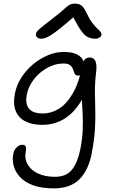

<svg xmlns="http://www.w3.org/2000/svg" viewBox="-20 -781 639 1061"><path d="M278 260Q207 260 160.5 242Q114 224 88.5 195Q63 166 55 133Q47 100 53 71Q56 50 71 34.5Q86 19 103 19Q116 19 121 27Q126 35 123 51Q114 94 132.5 127Q151 160 190.5 178Q230 196 283 196Q346 196 377 157.5Q408 119 423 48Q435 -12 437 -61.5Q439 -111 436.5 -155Q434 -199 432 -241Q430 -283 435 -328L469 -313Q450 -256 423.5 -214.5Q397 -173 364.5 -145.5Q332 -118 294 -104.5Q256 -91 214 -91Q157 -91 119 -111Q81 -131 66 -170Q51 -209 63 -267Q72 -312 98 -352.5Q124 -393 162 -425Q200 -457 244 -475.5Q288 -494 332 -494Q381 -494 407 -479.5Q433 -465 441 -443Q449 -421 444 -397Q442 -387 432.5 -375Q423 -363 414 -363Q399 -363 393.5 -373Q388 -383 384 -396.5Q380 -410 368.5 -420Q357 -430 330 -430Q295 -430 262 -416Q229 -402 201.5 -378.5Q174 -355 155 -325Q136 -295 129 -262Q118 -210 139 -182Q160 -154 217 -154Q263 -154 305.5 -180Q348 -206 382.5 -265.5Q417 -325 437 -424Q440 -444 449.5 -453.5Q459 -463 478 -463Q493 -463 501.5 -452.5Q510 -442 512 -425.5Q514 -409 512 -390Q504 -325 504.5 -273Q505 -221 506.5 -171.5Q508 -122 504.5 -64.5Q501 -7 486 71Q467 163 417 211.5Q367 260 278 260ZM208 -567Q197 -567 190 -571Q183 -575 180 -581.5Q177 -588 179 -595Q180 -602 186.5 -609.5Q193 -617 213 -633.5Q233 -650 275 -682Q312 -710 330.5 -727.5Q349 -745 362 -753Q375 -761 395 -761Q416 -761 429.5 -751Q443 -741 458 -710Q474 -676 489.5 -655.5Q505 -635 517 -624Q529 -613 535.5 -605Q542 -597 540 -586Q538 -578 528.5 -572.5Q519 -567 507 -567Q484 -567 465.5 -576Q447 -585 427.5 -612.5Q408 -640 380 -695L397 -696Q344 -649 310.5 -622.5Q277 -596 257.5 -584.5Q238 -573 227 -570Q216 -567 208 -567Z"/></svg>

Font: Shantell Sans Light
Style: Italic
Weight: 300
Italic angle: -11°
Designer: Stephen Nixon, Anya Danilova, Shantell Martin
Foundry: Arrow Type
Version: Version 1.008;[ac192a2d6]